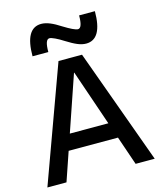

<svg xmlns="http://www.w3.org/2000/svg" viewBox="-139 -1076 984 1175"><g transform="rotate(-15 353.0 -488.5)"><path d="M13 0 279 -730H428L693 0H572L354 -636H352L134 0ZM151 -183V-283H556V-183ZM471 -789Q446 -789 417 -801Q388 -813 347 -839Q319 -857 295.5 -868Q272 -879 261 -879Q247 -879 240 -859.5Q233 -840 233 -799H133Q133 -977 235 -977Q260 -977 289.5 -965Q319 -953 359 -927Q388 -909 411 -898Q434 -887 445 -887Q459 -887 466 -907Q473 -927 473 -967H573Q573 -789 471 -789Z"/></g></svg>

Font: M PLUS 1 Thin Medium
Style: Regular
Weight: 500
Version: Version 1.001